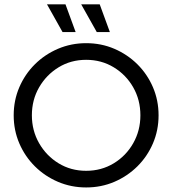

<svg xmlns="http://www.w3.org/2000/svg" viewBox="-20 -832 776 865"><path d="M368.1 12.5Q300.7 12.5 241.3 -12.8Q181.9 -38.2 137.2 -82.6Q92.4 -127.1 67 -186.1Q41.7 -245.1 41.7 -312.5Q41.7 -379.9 67 -438.9Q92.4 -497.9 137.2 -542.4Q181.9 -586.8 241.3 -612.2Q300.7 -637.5 368.1 -637.5Q436.1 -637.5 495.1 -612.2Q554.2 -586.8 599 -542.4Q643.8 -497.9 669.1 -438.9Q694.4 -379.9 694.4 -312.5Q694.4 -245.1 669.1 -186.1Q643.8 -127.1 599 -82.6Q554.2 -38.2 495.1 -12.8Q436.1 12.5 368.1 12.5ZM368.1 -62.5Q436.8 -62.5 492.4 -96.2Q547.9 -129.9 580.2 -186.8Q612.5 -243.8 612.5 -312.5Q612.5 -381.9 580.2 -438.5Q547.9 -495.1 492.4 -528.8Q436.8 -562.5 368.1 -562.5Q299.3 -562.5 244.1 -528.8Q188.9 -495.1 156.2 -438.5Q123.6 -381.9 123.6 -312.5Q123.6 -243.8 156.2 -186.8Q188.9 -129.9 244.1 -96.2Q299.3 -62.5 368.1 -62.5ZM416 -687.5 345.8 -812.5H429.2L475 -687.5ZM261.8 -687.5 191.7 -812.5H275L320.8 -687.5Z"/></svg>

Font: co2trust
Style: Regular
Weight: 400
Designer: Kristian Moeller
Foundry: Dicotype
Version: Version 1.000